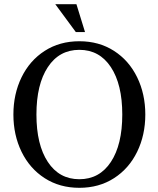

<svg xmlns="http://www.w3.org/2000/svg" viewBox="-20 -877 757 917"><path d="M44 -330Q44 -428 83 -508Q122 -588 193.5 -634Q265 -680 359 -680Q453 -680 524.5 -634Q596 -588 635 -508Q674 -428 674 -330Q674 -232 635 -152Q596 -72 524.5 -26Q453 20 359 20Q265 20 193.5 -26Q122 -72 83 -152Q44 -232 44 -330ZM564 -330Q564 -474 509.5 -556.5Q455 -639 359 -639Q263 -639 208.5 -556.5Q154 -474 154 -330Q154 -186 208.5 -103.5Q263 -21 359 -21Q455 -21 509.5 -103.5Q564 -186 564 -330ZM244 -857H345L386 -724H342Z"/></svg>

Font: El Messiri Medium
Style: Regular
Weight: 500
Designer: Mohamed Gaber
Foundry: Kief Type Foundry
Version: Version 2.007